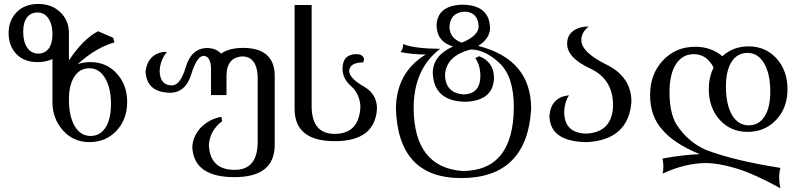

<svg xmlns="http://www.w3.org/2000/svg" viewBox="-20 -723 4131 990"><path d="M446.8 -22Q496.6 -22 524.4 -65.7Q552.2 -109.4 552.2 -187Q552.2 -269 522 -320.1Q491.7 -371.1 440.9 -371.1Q391.1 -371.1 363.3 -327.6Q335.4 -284.2 335.4 -211.4Q335.4 -123.5 365.2 -72.8Q395 -22 446.8 -22ZM177.2 -446.8Q211.9 -446.8 231.2 -472.9Q250.5 -499 250.5 -545.4Q250.5 -597.7 229.5 -628.2Q208.5 -658.7 173.3 -658.7Q138.7 -658.7 119.1 -632.8Q99.6 -606.9 99.6 -560.1Q99.6 -507.3 120.4 -477.1Q141.1 -446.8 177.2 -446.8ZM440.9 9.8Q358.4 9.8 304.4 -50.8Q250.5 -111.3 250.5 -195.8V-418.5Q216.3 -402.8 172.9 -402.8Q104 -402.8 64.2 -444.8Q24.4 -486.8 24.4 -552.7Q24.4 -617.7 65.9 -660.2Q107.4 -702.6 177.7 -702.6Q246.1 -702.6 290.3 -660.6Q334.5 -618.7 335.4 -555.2V-411.6Q408.2 -521 485.4 -562L563.5 -528.3L570.3 -504.4Q475.1 -478 380.4 -392.1Q411.1 -402.8 446.8 -402.8Q528.8 -402.8 582.3 -343.8Q635.7 -284.7 635.7 -198.2Q635.7 -107.4 580.6 -48.8Q525.4 9.8 440.9 9.8Z M1189 190.4Q981.4 190.4 971.7 38.6Q971.7 -14.2 1012.2 -62Q1058.6 -109.9 1121.6 -120.6L1125.5 -98.1Q1062 -50.3 1057.1 24.4Q1062 152.8 1190.4 152.8Q1308.6 152.8 1308.6 8.8V-332.5Q1302.7 -428.7 1232.4 -432.1Q1149.9 -429.2 1147.9 -335.4V-232.9H1067.9V-373Q1065.9 -431.6 1030.8 -435.1Q995.1 -435.1 966.1 -339.8Q937 -244.6 855.5 -244.6Q734.9 -248 730.5 -355Q742.2 -442.9 823.7 -455.6L840.3 -454.6Q805.7 -413.1 803.2 -356.4Q805.2 -282.7 866.7 -282.7Q909.7 -282.7 938 -377.4Q966.3 -472.2 1044.9 -475.6Q1095.7 -475.1 1119.6 -446.3Q1158.7 -475.1 1231.9 -476.1Q1396.5 -476.1 1396.5 -331.1V23.9Q1396.5 190.4 1189 190.4Z M1706.5 4.9Q1499 4.9 1499 -161.6V-697.3H1586.9V-176.8Q1586.9 -32.7 1705.1 -32.7Q1833.5 -32.7 1838.4 -175.8Q1834 -240.2 1790 -279.1Q1746.1 -317.9 1746.1 -368.2Q1746.1 -442.9 1816.9 -443.8Q1849.6 -443.8 1856.9 -420.9Q1856.9 -406.7 1851.1 -400.9Q1780.3 -400.9 1780.3 -353Q1787.6 -315.4 1855.7 -277.1Q1923.8 -238.8 1923.8 -162.6Q1914.1 4.9 1706.5 4.9Z M2361.3 -502.9Q2448.2 -539.1 2448.2 -587.4Q2444.3 -657.7 2380.4 -663.1Q2300.8 -661.1 2297.4 -582.5Q2299.8 -524.9 2361.3 -502.9ZM2358.4 195.3Q2031.7 195.3 2021.5 -164.1Q2023.9 -350.1 2175.3 -441.9Q2106.4 -441.9 2045.4 -454.6Q2058.6 -470.2 2058.6 -495.6Q2118.2 -472.2 2249.5 -471.2Q2112.8 -367.7 2112.8 -164.1Q2115.7 139.6 2364.3 158.7Q2627.9 158.2 2629.4 -170.9Q2629.4 -329.1 2554.9 -398.4Q2480.5 -467.8 2407.2 -467.8Q2279.8 -435.5 2274.4 -335.4Q2277.8 -244.1 2367.7 -236.3Q2457 -236.3 2457 -333.5Q2456.1 -387.2 2430.7 -423.3L2450.2 -433.1Q2525.4 -405.3 2527.3 -321.8Q2523.9 -203.6 2380.4 -198.2Q2215.8 -200.7 2211.4 -348.6Q2212.9 -437 2315.9 -483.4Q2231.4 -508.3 2231 -594.7Q2236.8 -694.3 2361.8 -698.7Q2506.8 -698.7 2506.8 -573.2Q2502 -521 2445.8 -486.3Q2718.8 -417 2718.8 -162.1Q2698.2 194.3 2358.4 195.3Z M3007.3 9.8Q2814.9 8.3 2813 -126.5Q2821.3 -221.7 2914.1 -231.9Q2889.2 -193.8 2889.2 -138.7Q2893.6 -34.2 3006.8 -34.2Q3137.7 -43 3141.1 -179.2Q3141.1 -315.4 3022.7 -370.1Q2904.3 -424.8 2904.3 -497.6Q2904.3 -540.5 2935.5 -563.5Q2966.8 -586.4 3015.6 -586.4Q2977.5 -556.2 2977.5 -516.6Q2977.5 -453.6 3106.7 -390.1Q3235.8 -326.7 3235.8 -198.2Q3221.2 -2.4 3007.3 9.8Z M3840.3 -76.7Q3893.1 -76.7 3922.4 -122.6Q3951.7 -168.5 3951.7 -250.5Q3951.7 -342.8 3919.9 -396.5Q3888.2 -450.2 3834.5 -450.2Q3781.7 -450.2 3752.4 -404.5Q3723.1 -358.9 3723.1 -276.4Q3723.1 -183.6 3754.6 -130.1Q3786.1 -76.7 3840.3 -76.7ZM4003.9 247.6Q3868.7 173.3 3776.9 145.5Q3685.1 117.7 3618.2 117.7Q3512.2 118.7 3397 171.9Q3400.4 153.3 3400.4 135.3Q3400.4 114.7 3396 94.7Q3495.1 75.7 3587.9 71.8Q3455.6 17.6 3396 -53.2Q3332 -123 3332 -232.4Q3332 -340.8 3398.2 -411.4Q3464.4 -481.9 3564.9 -481.9Q3646.5 -481.9 3704.6 -433.1Q3759.8 -483.9 3840.3 -483.9Q3927.2 -483.9 3983.9 -421.6Q4040.5 -359.4 4040.5 -262.7Q4040.5 -167 3982.2 -105Q3923.8 -43 3834.5 -43Q3747.6 -43 3691.2 -105Q3634.8 -167 3634.8 -263.7Q3634.8 -326.2 3659.7 -374.5Q3623.5 -443.8 3558.1 -443.8Q3498.5 -443.8 3465.3 -392.1Q3432.1 -340.3 3432.1 -247.1Q3432.1 -142.1 3467.8 -81.5Q3528.3 10.7 3621.1 50.3Q3766.6 105.5 4003.9 142.6Q3997.6 166.5 3997.6 192.9Q3997.6 219.2 4003.9 247.6Z"/></svg>

Font: Almanac
Style: Regular
Weight: 400
Designer: Eden's Almanac
Version: Version 3.501;March 28, 2021;FontCreator 13.0.0.2683 64-bit